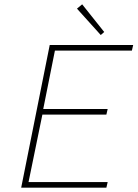

<svg xmlns="http://www.w3.org/2000/svg" viewBox="-20 -868 640 888"><path d="M78 0 210 -660H596L590 -634H234L180 -364H478L472 -338H176L112 -26H478L472 0ZM446 -706 336 -828 360 -848 462 -720Z"/></svg>

Font: SourceCodeVF
Style: Italic
Weight: 200
Italic angle: -11°
Monospace: yes
Designer: Paul D. Hunt, Teo Tuominen
Foundry: Adobe
Version: Version 1.026;hotconv 1.1.0;makeotfexe 2.6.0